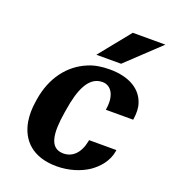

<svg xmlns="http://www.w3.org/2000/svg" viewBox="-138 -852 855 963"><g transform="rotate(20 289.5 -370.0)"><path d="M65 -257C59 -220 59 -185 64 -153C80 -58 146 10 274 10C340 10 400 -10 442 -38C481 -65 519 -107 528 -162L529 -169H383L382 -162C369 -96 332 -62 284 -62C208 -62 202 -144 220 -255L223 -273C240 -382 273 -466 347 -466C395 -466 422 -419 411 -348L410 -341H556L557 -348C561 -376 561 -404 553 -428C532 -495 466 -538 360 -538C318 -538 280 -532 247 -518C152 -479 86 -392 67 -271ZM271 -584H403L579 -750H405Z"/></g></svg>

Font: Aerodynamic
Style: BdObl
Weight: 500
Designer: Google
Version: Version 2.000980; 2014